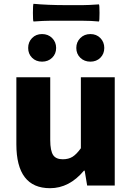

<svg xmlns="http://www.w3.org/2000/svg" viewBox="-20 -975 694 1009"><path d="M243 14Q66 14 66 -217V-569H244V-239Q244 -182 260 -159Q275 -138 310 -138Q340 -138 361 -151Q382 -164 405 -196V-569H583V-284V0H438L425 -78H421Q344 14 243 14ZM201 -651Q169 -651 148.5 -671.5Q128 -692 128 -723Q128 -754 148.5 -775Q169 -796 201 -796Q233 -796 254 -775Q275 -754 275 -723Q275 -692 254 -671.5Q233 -651 201 -651ZM455 -651Q423 -651 402 -671.5Q381 -692 381 -723Q381 -754 402 -775Q423 -796 455 -796Q487 -796 507.5 -775Q528 -754 528 -723Q528 -692 507.5 -671.5Q487 -651 455 -651ZM156 -862Q153 -865 153 -907.5Q153 -950 156 -955Q231 -948 328 -948H414Q444 -948 500 -952Q503 -949 503 -907Q503 -865 500 -862Q458 -866 414 -866H328H242Q212 -866 156 -862Z"/></svg>

Font: GenSekiGothic TW H
Style: Regular
Weight: 900
Version: Version 1.501;PS 1;hotconv 16.6.51;makeotf.lib2.5.65220